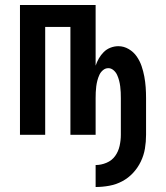

<svg xmlns="http://www.w3.org/2000/svg" viewBox="-20 -540 665 769"><path d="M363 209V121Q385 121 406.5 112Q428 103 441 85Q454 67 459 44.5Q464 22 464 0V-147Q464 -159 463.5 -170.5Q463 -182 461.5 -194Q460 -206 457 -217.5Q454 -229 449 -240Q444 -251 434.5 -259Q425 -267 414 -267Q402 -267 392.5 -259Q383 -251 378 -240Q373 -229 370 -217.5Q367 -206 365.5 -194Q364 -182 363.5 -170.5Q363 -159 363 -147V0H262V-432H161V0H60V-520H363V-277Q368 -292 376 -306Q384 -320 395.5 -331.5Q407 -343 422.5 -349Q438 -355 454 -355Q476 -355 495.5 -343.5Q515 -332 527.5 -314Q540 -296 547 -275.5Q554 -255 558 -233.5Q562 -212 563.5 -190.5Q565 -169 565 -147V0Q565 28 560.5 55Q556 82 544 107Q532 132 513 152.5Q494 173 469.5 186Q445 199 417.5 204Q390 209 363 209Z"/></svg>

Font: Zed Sans Semibold
Style: Regular
Weight: 600
Designer: Belleve Invis
Foundry: Belleve Invis
Version: Version 1.0.0; ttfautohint (v1.8.4)